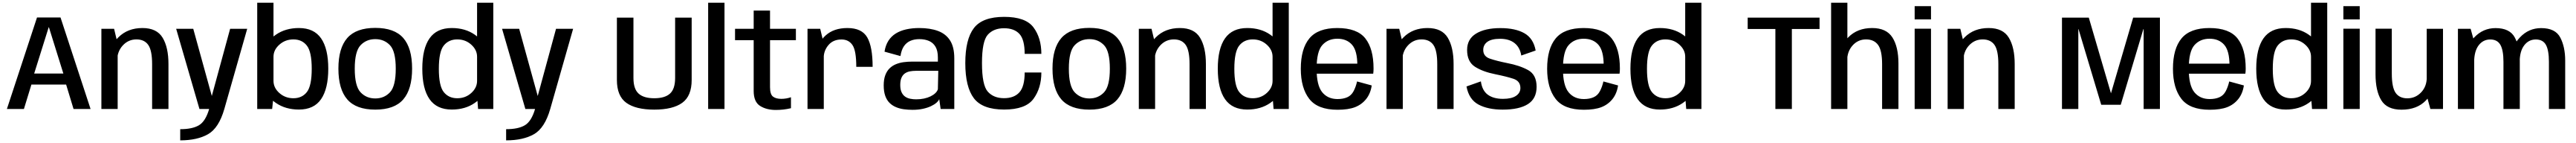

<svg xmlns="http://www.w3.org/2000/svg" viewBox="-20 -805 19066 1056"><path d="M31 0H157L212.5 -180.5H469.5L524.5 0H650.5L428 -676H254ZM233 -262 340.5 -604H342L449 -262Z M730.5 0H851V-482L824.5 -592.5H730.5ZM1106 0H1227V-332Q1227 -455 1183.8 -526.5Q1140.5 -598 1034.5 -598Q925.5 -598 857 -530Q788.5 -462 788.5 -388L847 -354.5Q847 -424 888.5 -469Q930 -514 990 -514Q1048.5 -514 1077.2 -473.5Q1106 -433 1106 -331Z M1456.5 0H1640.5L1810 -592.5H1683.5L1535 -49H1561L1410.5 -592.5H1284ZM1314 231.5Q1440 231.5 1520 186Q1600 140.5 1640.5 0L1528.5 -1Q1502 90.5 1453 119.8Q1404 149 1314 149Z M1884 0H1994.5L2004.5 -93V-785H1884ZM2193 4Q2304 4 2357 -73.2Q2410 -150.5 2410 -297.5Q2410 -445 2357 -521.5Q2304 -598 2193 -598Q2093.5 -598 2022.5 -549Q1951.5 -500 1951.5 -445L2004.5 -386Q2004.5 -436.5 2048 -475.2Q2091.5 -514 2152 -514Q2215.5 -514 2251.5 -468.2Q2287.5 -422.5 2287.5 -297Q2287.5 -171 2251.5 -125.2Q2215.5 -79.5 2152 -79.5Q2091.5 -79.5 2048 -118Q2004.5 -156.5 2004.5 -208L1951.5 -148.5Q1951.5 -93.5 2022.5 -44.8Q2093.5 4 2193 4Z M2758 4.5Q2899.5 4.5 2965 -70.8Q3030.5 -146 3030.5 -298.5Q3030.5 -450 2965 -524.5Q2899.5 -599 2758 -599Q2616.5 -599 2550.8 -524.5Q2485 -450 2485 -298.5Q2485 -146 2550.8 -70.8Q2616.5 4.5 2758 4.5ZM2758 -78Q2692 -78 2649 -123.5Q2606 -169 2606 -298Q2606 -426 2649 -471Q2692 -516 2758 -516Q2824 -516 2866.8 -471Q2909.5 -426 2909.5 -298Q2909.5 -169 2866.8 -123.5Q2824 -78 2758 -78Z M3519 0H3631.5V-785H3511.5V-95ZM3324 4Q3424 4 3494.2 -44.8Q3564.5 -93.5 3564.5 -148.5L3511.5 -208Q3511.5 -157 3468.5 -118.2Q3425.5 -79.5 3365 -79.5Q3301.5 -79.5 3265 -124.8Q3228.5 -170 3228.5 -297Q3228.5 -423.5 3265 -468.8Q3301.5 -514 3365 -514Q3425.5 -514 3468.5 -475.2Q3511.5 -436.5 3511.5 -386L3564.5 -445Q3564.5 -500 3494.2 -549Q3424 -598 3324 -598Q3213.5 -598 3159.8 -522Q3106 -446 3106 -297.5Q3106 -149 3159.8 -72.5Q3213.5 4 3324 4Z M3869 0H4053L4222.5 -592.5H4096L3947.5 -49H3973.5L3823 -592.5H3696.5ZM3726.5 231.5Q3852.5 231.5 3932.5 186Q4012.5 140.5 4053 0L3941 -1Q3914.5 90.5 3865.5 119.8Q3816.5 149 3726.5 149Z M4823 4.5Q4960.5 4.5 5030.2 -45.8Q5100 -96 5100 -214.5V-675H4977.5V-229Q4977.5 -148 4939.5 -113.8Q4901.5 -79.5 4823 -79.5Q4745 -79.5 4707 -114Q4669 -148.5 4669 -229V-675H4546.5V-214.5Q4546.5 -96 4616.2 -45.8Q4686 4.5 4823 4.5Z M5222 0H5343V-785H5222Z M5723 7Q5781.5 7 5835 -6V-87Q5800 -75 5763.5 -75Q5723.5 -75 5701.8 -91.8Q5680 -108.5 5680 -161.5V-508.5H5871.5V-592.5H5680V-727H5559V-592.5H5421V-508.5H5559V-133.5Q5559 -53 5606.2 -23Q5653.5 7 5723 7Z M6318.5 -311.5H6439.5Q6439.5 -460 6399.5 -529Q6359.5 -598 6253 -598Q6152 -598 6091.5 -543.2Q6031 -488.5 6031 -410L6077.5 -378.5Q6077.5 -431 6112.5 -472.2Q6147.5 -513.5 6209 -513.5Q6262.5 -513.5 6290.5 -472Q6318.5 -430.5 6318.5 -311.5ZM5957.5 0H6078V-481.5L6051.5 -592.5H5957.5Z M6735 6Q6777.5 6 6811.8 -1.5Q6846 -9 6871 -20.8Q6896 -32.5 6911.8 -46.2Q6927.5 -60 6932.5 -73L6943 0H7044V-374.5Q7044 -457.5 7012.8 -506.2Q6981.5 -555 6923.2 -576.5Q6865 -598 6784.5 -598Q6732.5 -598 6688.5 -588.2Q6644.5 -578.5 6611 -557.8Q6577.5 -537 6556.2 -503.8Q6535 -470.5 6527.5 -423.5L6645.5 -391Q6652.5 -436.5 6671.2 -463.8Q6690 -491 6719 -503.5Q6748 -516 6785 -516Q6825.5 -516 6856.5 -502.8Q6887.5 -489.5 6905 -459.8Q6922.5 -430 6922.5 -380.5V-350H6731Q6699 -350 6668.2 -345.8Q6637.5 -341.5 6611 -330.5Q6584.5 -319.5 6564.5 -299.8Q6544.5 -280 6533 -249.2Q6521.5 -218.5 6521.5 -174.5Q6521.5 -129 6533 -97Q6544.5 -65 6565 -45Q6585.5 -25 6612.5 -13.8Q6639.5 -2.5 6670.8 1.8Q6702 6 6735 6ZM6761.5 -71.5Q6739 -71.5 6717.8 -75.8Q6696.5 -80 6680 -91.5Q6663.5 -103 6653.8 -123.8Q6644 -144.5 6644 -177.5Q6644 -210.5 6653.2 -231.2Q6662.5 -252 6678.5 -263Q6694.5 -274 6715.2 -278Q6736 -282 6759 -282H6925.5L6922.5 -146Q6918 -131 6904 -117.5Q6890 -104 6868.5 -93.5Q6847 -83 6819.8 -77.2Q6792.5 -71.5 6761.5 -71.5Z M7413 4Q7572 4 7630.2 -75.2Q7688.5 -154.5 7688.5 -269.5H7565Q7565 -166.5 7526 -123.2Q7487 -80 7412 -80Q7335.5 -80 7292.2 -128Q7249 -176 7249 -339Q7249 -501.5 7292.2 -549Q7335.5 -596.5 7412 -596.5Q7487.5 -596.5 7526.2 -554.5Q7565 -512.5 7565 -407H7688.5Q7688.5 -525 7630.2 -602.8Q7572 -680.5 7413 -680.5Q7253 -680.5 7189.2 -597.8Q7125.5 -515 7125.5 -339Q7125.5 -162.5 7189.2 -79.2Q7253 4 7413 4Z M8044 4.5Q8185.5 4.5 8251 -70.8Q8316.5 -146 8316.5 -298.5Q8316.5 -450 8251 -524.5Q8185.5 -599 8044 -599Q7902.5 -599 7836.8 -524.5Q7771 -450 7771 -298.5Q7771 -146 7836.8 -70.8Q7902.5 4.5 8044 4.5ZM8044 -78Q7978 -78 7935 -123.5Q7892 -169 7892 -298Q7892 -426 7935 -471Q7978 -516 8044 -516Q8110 -516 8152.8 -471Q8195.5 -426 8195.5 -298Q8195.5 -169 8152.8 -123.5Q8110 -78 8044 -78Z M8410 0H8530.5V-482L8504 -592.5H8410ZM8785.5 0H8906.5V-332Q8906.5 -455 8863.2 -526.5Q8820 -598 8714 -598Q8605 -598 8536.5 -530Q8468 -462 8468 -388L8526.5 -354.5Q8526.5 -424 8568 -469Q8609.5 -514 8669.5 -514Q8728 -514 8756.8 -473.5Q8785.5 -433 8785.5 -331Z M9407.5 0H9520V-785H9400V-95ZM9212.5 4Q9312.5 4 9382.8 -44.8Q9453 -93.5 9453 -148.5L9400 -208Q9400 -157 9357 -118.2Q9314 -79.5 9253.5 -79.5Q9190 -79.5 9153.5 -124.8Q9117 -170 9117 -297Q9117 -423.5 9153.5 -468.8Q9190 -514 9253.5 -514Q9314 -514 9357 -475.2Q9400 -436.5 9400 -386L9453 -445Q9453 -500 9382.8 -549Q9312.5 -598 9212.5 -598Q9102 -598 9048.2 -522Q8994.5 -446 8994.5 -297.5Q8994.5 -149 9048.2 -72.5Q9102 4 9212.5 4Z M9881 5.5V-73.5Q9808.5 -73.5 9767.2 -124.2Q9726 -175 9726 -297Q9726 -425 9768.2 -472Q9810.5 -519 9879.5 -519Q9949 -519 9988.2 -474.5Q10027.5 -430 10027.5 -323L10033 -335H9713.5V-261H10145Q10147.5 -277.5 10147.5 -298.5Q10147.5 -444.5 10086.8 -521.2Q10026 -598 9879 -598Q9736.5 -598 9672.8 -521.8Q9609 -445.5 9609 -297Q9609 -155.5 9671.5 -75Q9734 5.5 9881 5.5ZM9881 -73.5V5.5Q9960.5 5.5 10010 -13.5Q10059.5 -32.5 10092.2 -73Q10125 -113.5 10134 -174L10025.5 -203.5Q10016.5 -163.5 9999.8 -131.8Q9983 -100 9952.8 -86.8Q9922.5 -73.5 9881 -73.5Z M10243.5 0H10364V-482L10337.5 -592.5H10243.5ZM10619 0H10740V-332Q10740 -455 10696.8 -526.5Q10653.5 -598 10547.5 -598Q10438.5 -598 10370 -530Q10301.5 -462 10301.5 -388L10360 -354.5Q10360 -424 10401.5 -469Q10443 -514 10503 -514Q10561.5 -514 10590.2 -473.5Q10619 -433 10619 -331Z M11103.5 4.5Q11226 4.5 11290.2 -36.2Q11354.5 -77 11354.5 -164Q11354.5 -253 11291.5 -287.5Q11228.5 -322 11135.5 -339.5Q11058.5 -355 11009 -371.8Q10959.5 -388.5 10959.5 -436Q10959.5 -474 10990.2 -496.2Q11021 -518.5 11084.5 -518.5Q11151 -518.5 11191.2 -486.8Q11231.5 -455 11241 -395L11347.5 -432Q11331 -521.5 11264.2 -559.5Q11197.5 -597.5 11086 -597.5Q10973 -597.5 10906.5 -557Q10840 -516.5 10840 -436Q10840 -349.5 10898.2 -312.2Q10956.5 -275 11050 -256.5Q11130 -240.5 11182.2 -223.5Q11234.5 -206.5 11234.5 -155Q11234.5 -119 11201.8 -97Q11169 -75 11105.5 -75Q11035.5 -75 10993.5 -105.5Q10951.5 -136 10942 -204L10835.5 -166.5Q10853.5 -71 10923.8 -33.2Q10994 4.5 11103.5 4.5Z M11704.5 5.5V-73.5Q11632 -73.5 11590.8 -124.2Q11549.5 -175 11549.5 -297Q11549.5 -425 11591.8 -472Q11634 -519 11703 -519Q11772.5 -519 11811.8 -474.5Q11851 -430 11851 -323L11856.5 -335H11537V-261H11968.5Q11971 -277.5 11971 -298.5Q11971 -444.5 11910.2 -521.2Q11849.5 -598 11702.5 -598Q11560 -598 11496.2 -521.8Q11432.5 -445.5 11432.5 -297Q11432.5 -155.5 11495 -75Q11557.5 5.5 11704.5 5.5ZM11704.5 -73.5V5.5Q11784 5.5 11833.5 -13.5Q11883 -32.5 11915.8 -73Q11948.5 -113.5 11957.5 -174L11849 -203.5Q11840 -163.5 11823.2 -131.8Q11806.5 -100 11776.2 -86.8Q11746 -73.5 11704.5 -73.5Z M12462 0H12574.5V-785H12454.5V-95ZM12267 4Q12367 4 12437.2 -44.8Q12507.5 -93.5 12507.5 -148.5L12454.5 -208Q12454.5 -157 12411.5 -118.2Q12368.5 -79.5 12308 -79.5Q12244.5 -79.5 12208 -124.8Q12171.5 -170 12171.5 -297Q12171.5 -423.5 12208 -468.8Q12244.5 -514 12308 -514Q12368.5 -514 12411.5 -475.2Q12454.5 -436.5 12454.5 -386L12507.5 -445Q12507.5 -500 12437.2 -549Q12367 -598 12267 -598Q12156.5 -598 12102.8 -522Q12049 -446 12049 -297.5Q12049 -149 12102.8 -72.5Q12156.5 4 12267 4Z M13122 0H13244V-591H13449V-675H12917V-591H13122Z M13534.5 0H13655V-785H13534.5ZM13912 0H14033V-336Q14033 -458.5 13988.5 -528.2Q13944 -598 13838 -598Q13729.5 -598 13662.2 -530Q13595 -462 13595 -388L13653 -354.5Q13653 -424 13693.2 -469Q13733.5 -514 13793.5 -514Q13852 -514 13882 -473.5Q13912 -433 13912 -331Z M14153 0H14274V-593H14153ZM14153 -759.5V-661.5H14274V-759.5Z M14397 0H14517.5V-482L14491 -592.5H14397ZM14772.5 0H14893.5V-332Q14893.5 -455 14850.2 -526.5Q14807 -598 14701 -598Q14592 -598 14523.5 -530Q14455 -462 14455 -388L14513.5 -354.5Q14513.5 -424 14555 -469Q14596.5 -514 14656.5 -514Q14715 -514 14743.8 -473.5Q14772.5 -433 14772.5 -331Z M15243.5 0H15364.5V-590H15366L15534 -31.5H15678.5L15846 -590H15848V0H15968.5V-675H15770.5L15606 -115H15606.5L15442 -675H15243.5Z M16337 5.5V-73.5Q16264.5 -73.5 16223.2 -124.2Q16182 -175 16182 -297Q16182 -425 16224.2 -472Q16266.5 -519 16335.5 -519Q16405 -519 16444.2 -474.5Q16483.5 -430 16483.5 -323L16489 -335H16169.5V-261H16601Q16603.5 -277.5 16603.5 -298.5Q16603.5 -444.5 16542.8 -521.2Q16482 -598 16335 -598Q16192.5 -598 16128.8 -521.8Q16065 -445.5 16065 -297Q16065 -155.5 16127.5 -75Q16190 5.5 16337 5.5ZM16337 -73.5V5.5Q16416.5 5.5 16466 -13.5Q16515.5 -32.5 16548.2 -73Q16581 -113.5 16590 -174L16481.5 -203.5Q16472.5 -163.5 16455.8 -131.8Q16439 -100 16408.8 -86.8Q16378.5 -73.5 16337 -73.5Z M17094.5 0H17207V-785H17087V-95ZM16899.5 4Q16999.5 4 17069.8 -44.8Q17140 -93.5 17140 -148.5L17087 -208Q17087 -157 17044 -118.2Q17001 -79.5 16940.5 -79.5Q16877 -79.5 16840.5 -124.8Q16804 -170 16804 -297Q16804 -423.5 16840.5 -468.8Q16877 -514 16940.5 -514Q17001 -514 17044 -475.2Q17087 -436.5 17087 -386L17140 -445Q17140 -500 17069.8 -549Q16999.5 -598 16899.5 -598Q16789 -598 16735.2 -522Q16681.5 -446 16681.5 -297.5Q16681.5 -149 16735.2 -72.5Q16789 4 16899.5 4Z M17326.5 0H17447.5V-593H17326.5ZM17326.5 -759.5V-661.5H17447.5V-759.5Z M17970.5 0H18064V-592.5H17943.5V-98.5ZM17685 -593H17564.5V-257Q17564.5 -134.5 17607 -64.8Q17649.5 5 17757 5Q17871.5 5 17937.2 -63Q18003 -131 18003 -205L17944 -236Q17944 -166.5 17902 -122.8Q17860 -79 17800 -79Q17741.5 -79 17713.2 -119.5Q17685 -160 17685 -262Z M18174.5 0H18295V-496.5L18268.5 -592.5H18174.5ZM18511.5 0H18632.5V-357.5Q18632.5 -458.5 18595.5 -528Q18558.5 -597.5 18453 -597.5Q18361 -597.5 18295.5 -529Q18230 -460.5 18230 -375L18294.5 -345.5Q18294.5 -426 18327.5 -469.8Q18360.5 -513.5 18414 -513.5Q18466 -513.5 18488.8 -473.8Q18511.5 -434 18511.5 -348.5ZM18848 0H18968.5V-357.5Q18968.5 -458.5 18932 -528Q18895.5 -597.5 18790.5 -597.5Q18698 -597.5 18632.8 -528.2Q18567.5 -459 18567.5 -375L18631.5 -345.5Q18631.5 -426 18664.8 -469.8Q18698 -513.5 18751 -513.5Q18803.5 -513.5 18825.8 -473.8Q18848 -434 18848 -348.5Z"/></svg>

Font: Anybody UltraCondensed Thin Medium
Style: Regular
Weight: 500
Version: Version 1.111